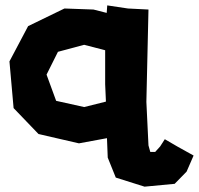

<svg xmlns="http://www.w3.org/2000/svg" viewBox="-20 -532 749 723"><path d="M376 -214.8 378.9 -149.4 296.9 -128.9 191.4 -152.3 155.3 -251 198.2 -336.9 296.9 -363.3 376 -342.8ZM383.8 -511.7 381.8 -483.4 332 -496.1 222.7 -500 85.9 -433.6 15.6 -300.8 31.2 -125 125 -27.3 277.3 7.8 382.8 -11.7 385.7 61.5 416 136.7 524.4 170.9 637.7 160.2 682.6 114.3 709 53.7 647.5 19.5 600.6 -7.8 583 19.5 564.5 40H545.9L539.1 15.6L531.2 -148.4L539.1 -496.1L461.9 -500Z"/></svg>

Font: MaokenAssortedSans-Lite
Style: Lite
Weight: 400
Version: Version 1.400